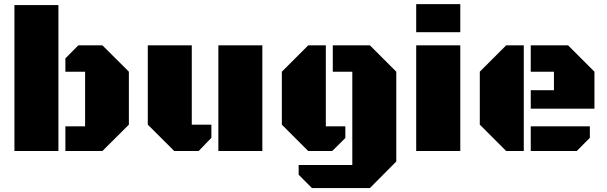

<svg xmlns="http://www.w3.org/2000/svg" viewBox="-20 -741 2978 942"><path d="M50.8 0V-716.3H266.6V0ZM300.8 0V-121.1H397.5V-389.2H300.8V-454.6L364.3 -518.6H482.4L612.3 -389.2V-129.4L482.4 0Z M835 0 705.1 -129.4V-518.6H920.9V-129.4H1017.1V-64.9L954.6 0ZM1051.3 0V-518.6H1267.1V0Z M1510.3 181.6 1445.3 116.2V68.4H1708.5V-389.2H1612.8V-518.6H1794.9L1924.3 -389.2V51.3L1794.9 181.6ZM1492.2 0 1362.8 -129.4V-389.2L1492.2 -518.6H1578.6V-121.1H1674.3V-64L1609.9 0Z M2022 -583V-720.7H2238.3V-583ZM2022 0V-518.6H2238.3V0Z M2463.4 0 2334 -129.4V-389.2L2463.4 -518.6H2549.8V0ZM2584 -208V-298.3H2697.8V-389.2H2584V-518.6H2767.1L2896.5 -389.2V-208ZM2584 0V-121.1H2874V-64.9L2809.6 0Z"/></svg>

Font: Black Ops One
Style: Regular
Weight: 400
Designer: James Grieshaber, Eben Sorkin
Foundry: Sorkin Type Co.
Version: Version 1.004; ttfautohint (v1.8.4.7-5d5b)